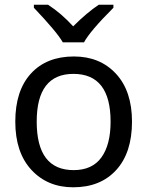

<svg xmlns="http://www.w3.org/2000/svg" viewBox="-20 -786 625 816"><path d="M247 -606Q222 -650 124 -753V-766H184Q241 -729 291 -674Q350 -733 400 -766H462V-753Q362 -653 337 -606ZM541 -269Q541 -137 474 -63.5Q407 10 291 10Q182 10 113.5 -64Q45 -138 45 -269Q45 -401 111.5 -473.5Q178 -546 294 -546Q405 -546 473 -472.5Q541 -399 541 -269ZM136 -269Q136 -63 293 -63Q372 -63 411 -117Q450 -171 450 -269Q450 -472 292 -472Q136 -472 136 -269Z"/></svg>

Font: Advent Sans Logo
Style: Regular
Weight: 400
Designer: Types & Symbols
Foundry: Types & Symbols
Version: Version 1.002